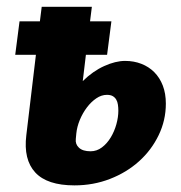

<svg xmlns="http://www.w3.org/2000/svg" viewBox="-20 -552 546 580"><path d="M257.5 -531.5 252 -487.5H316.5L303.5 -386.5H239.5L230 -307Q260.5 -337 294.8 -352.5Q329 -368 358 -368Q384.5 -368 407 -359.2Q429.5 -350.5 446 -334Q462.5 -317.5 471.8 -293.5Q481 -269.5 481 -239Q481 -188.5 459.2 -143.5Q437.5 -98.5 400 -64.8Q362.5 -31 312.2 -11.5Q262 8 205 8Q122.5 8 86.5 -31Q50.5 -70 59.5 -143.5L88.5 -386.5H26L39 -487.5H100.5L106 -531.5ZM209 -132.5Q207 -116.5 218.5 -105.8Q230 -95 253.5 -95Q272.5 -95 288 -106.8Q303.5 -118.5 314.5 -136.8Q325.5 -155 331.5 -176.5Q337.5 -198 337.5 -217.5Q337.5 -227 336.2 -235.8Q335 -244.5 331.2 -251Q327.5 -257.5 320.8 -261.5Q314 -265.5 303 -265.5Q286.5 -265.5 271 -255Q255.5 -244.5 242.8 -227.8Q230 -211 221.2 -190Q212.5 -169 210.5 -148.5Z"/></svg>

Font: Lato Black
Style: Italic
Weight: 900
Italic angle: -7°
Designer: Lukasz Dziedzic
Foundry: tyPoland Lukasz Dziedzic
Version: Version 2.007; 2014-02-27